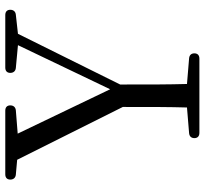

<svg xmlns="http://www.w3.org/2000/svg" viewBox="-44 -727 775 727"><g transform="rotate(-90 343.5 -363.5)"><path d="M184 -15C184 -3 191 4 204 4H485C498 4 505 -3 505 -15C505 -27 498 -34 486 -35L389 -43C387 -116 387 -172 387 -296L579 -683L651 -691C663 -692 670 -700 670 -712C670 -724 663 -731 650 -731H451C438 -731 431 -724 431 -712C431 -700 438 -692 450 -691L536 -683L369 -334L201 -684L289 -691C301 -692 308 -700 308 -712C308 -724 301 -731 288 -731H47C34 -731 27 -724 27 -712C27 -700 34 -692 46 -691L102 -686L302 -286C302 -169 302 -113 300 -43L203 -35C191 -34 184 -27 184 -15Z"/></g></svg>

Font: 寒蝉锦书宋
Style: Regular
Weight: 400
Designer: 寒蝉锦书宋{Warren} 思源宋体{Ryoko NISHIZUKA 西塚涼子 (kana & ideographs); Frank Grießhammer (Latin, Greek & Cyrillic); Wenlong ZHANG 
Foundry: Adobe & ChillType
Version: Version 2.000;Glyphs 3.1.1 (3135)